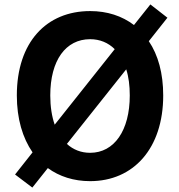

<svg xmlns="http://www.w3.org/2000/svg" viewBox="-20 -804 810 867"><path d="M550 -491C561 -457 566 -417 566 -373C566 -215 496 -114 387 -114C346 -114 311 -128 282 -154ZM227 -241C214 -278 207 -323 207 -373C207 -532 277 -627 387 -627C431 -627 469 -611 498 -582ZM736 -724 659 -784 585 -691C531 -732 464 -754 387 -754C190 -754 56 -614 56 -373C56 -268 82 -181 127 -116L48 -16L126 43L196 -45C248 -7 313 14 387 14C582 14 717 -133 717 -373C717 -473 694 -556 652 -618Z"/></svg>

Font: Genne Gothic Bold
Style: Regular
Weight: 700
Designer: Ryoko NISHIZUKA (kana & ideographs); Paul D. Hunt (Latin, Greek & Cyrillic); Wenlong ZHANG (bopomofo); Sandoll Communica
Foundry: Adobe Systems Incorporated
Version: Version 1.004;PS 1.004;hotconv 16.6.51;makeotf.lib2.5.65220